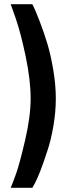

<svg xmlns="http://www.w3.org/2000/svg" viewBox="-20 -770 329 915"><path d="M206 -52Q172 54 146 104L134 125H31Q42 99 57.5 55.5Q73 12 99.5 -101Q126 -214 126 -301Q126 -388 102.5 -500.5Q79 -613 55 -682L31 -750H134Q148 -724 170 -666Q192 -608 207 -557.5Q222 -507 234 -436Q246 -365 246 -301Q246 -237 234.5 -169.5Q223 -102 206 -52Z"/></svg>

Font: TitilliumWebSemiBold
Style: Bold
Weight: 600
Version: Version 1.001;PS 57.000;hotconv 1.0.70;makeotf.lib2.5.55311